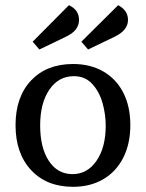

<svg xmlns="http://www.w3.org/2000/svg" viewBox="-20 -708 563 741"><path d="M106 -547 246 -688Q285 -670 285 -631Q285 -611 273 -595Q261 -579 234 -566L132 -517ZM294 -547 436 -688Q474 -668 474 -631Q474 -591 422 -566L320 -517ZM40 -225Q40 -334 100 -397.5Q160 -461 262 -461Q329 -461 379 -432Q429 -403 456 -350Q483 -297 483 -225Q483 -153 455.5 -99Q428 -45 378 -16Q328 13 262 13Q160 13 100 -51.5Q40 -116 40 -225ZM388 -223Q388 -266 376 -309.5Q364 -353 336.5 -383.5Q309 -414 265 -414Q206 -414 170.5 -362Q135 -310 135 -224Q135 -138 168.5 -87Q202 -36 260 -36Q317 -36 352.5 -87.5Q388 -139 388 -223Z"/></svg>

Font: Kurale
Style: Regular
Weight: 400
Designer: Eduardo Rodriguez Tunni
Foundry: Eduardo Rodriguez Tunni
Version: Version 2.000